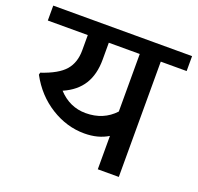

<svg xmlns="http://www.w3.org/2000/svg" viewBox="-128 -747 893 868"><g transform="rotate(20 319.0 -313.0)"><path d="M427.7 0V-160.6Q380.4 -131.3 314 -131.3Q229.5 -131.3 153.1 -179Q76.7 -226.6 31.2 -311L33.7 -321.3Q113.8 -348.1 145.8 -385.3Q177.7 -422.4 177.7 -481V-554.7H-14.6V-626.5H653.3V-554.7H528.8V0ZM288.6 -219.7Q374 -219.7 427.7 -277.8V-554.7H278.8V-473.6Q278.8 -402.3 249 -354.5Q219.2 -306.6 156.7 -279.3Q211.9 -219.7 288.6 -219.7Z"/></g></svg>

Font: Khula Semibold
Style: Regular
Weight: 600
Designer: Erin McLaughlin, Steve Matteson
Version: Version 1.000;PS 1.0;hotconv 1.0.72;makeotf.lib2.5.5900